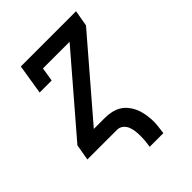

<svg xmlns="http://www.w3.org/2000/svg" viewBox="-201 -633 902 902"><g transform="rotate(-45 250.0 -182.5)"><path d="M259 165Q262 148 263.5 131.5Q265 115 265 98Q265 81 263 65Q261 49 255 34.5Q249 20 236.5 10Q224 0 207 0H10L24 -80L342 -450H165L154 -381H74L98 -530H465L451 -450L133 -80H207Q228 -80 249 -75.5Q270 -71 287 -61Q304 -51 317 -35.5Q330 -20 338.5 -1.5Q347 17 351 37.5Q355 58 356.5 79Q358 100 355.5 121.5Q353 143 350 165Z"/></g></svg>

Font: Iosevka Slab Medium Oblique
Style: Regular
Weight: 500
Italic angle: -9°
Monospace: yes
Designer: Belleve Invis
Foundry: Belleve Invis
Version: Version 11.1.1; ttfautohint (v1.8.3)